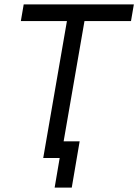

<svg xmlns="http://www.w3.org/2000/svg" viewBox="-20 -720 630 875"><path d="M177 0H252L229 135H307L343 -76H270L365 -624H577L590 -700H88L75 -624H285Z"/></svg>

Font: Fixel Display
Style: Italic
Weight: 400
Italic angle: -10°
Designer: AlfaBravo + MacPaw
Foundry: Kyrylo Tkachov, Marchela Mozhyna, Serhii Makarenko, Maria Weinstein, Zakhar Kryvoshyya
Version: Version 1.210;Glyphs 3.2 (3217)